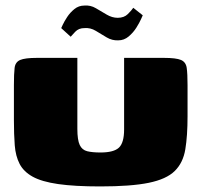

<svg xmlns="http://www.w3.org/2000/svg" viewBox="-20 -668 724 690"><path d="M654 -250Q654 -180 646 -131.5Q638 -83 608 -53.5Q578 -24 514.5 -11Q451 2 340 2Q248 2 189 -6.5Q130 -15 97.5 -33Q65 -51 50.5 -79Q36 -107 33 -146Q30 -185 30 -236V-362Q30 -403 32.5 -424Q35 -445 52.5 -452.5Q70 -460 113 -460H258V-205Q258 -165 266.5 -147Q275 -129 293.5 -124.5Q312 -120 341 -120Q389 -120 407.5 -137.5Q426 -155 426 -203V-460H569Q613 -460 630.5 -452.5Q648 -445 651 -424Q654 -403 654 -362ZM405 -523Q383 -522 363.5 -533.5Q344 -545 324.5 -557Q305 -569 283 -567Q263 -567 250.5 -554Q238 -541 234 -536L200 -567Q200 -567 205.5 -579Q211 -591 221.5 -607Q232 -623 247.5 -635.5Q263 -648 283 -648Q305 -650 324.5 -638.5Q344 -627 363.5 -615.5Q383 -604 403 -604Q426 -604 439.5 -617.5Q453 -631 459 -640L493 -613Q493 -613 487 -599.5Q481 -586 470 -568.5Q459 -551 442.5 -537Q426 -523 405 -523Z"/></svg>

Font: Genos Black
Style: Regular
Weight: 900
Designer: Robert E. Leuschke
Foundry: Robert E. Leuschke
Version: Version 1.010